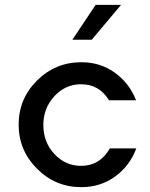

<svg xmlns="http://www.w3.org/2000/svg" viewBox="-20 -766 620 793"><path d="M359 -602H279L375 -746H480ZM430 -352Q390 -418 315 -418Q250 -418 204.5 -368.5Q159 -319 159 -250Q159 -179 204.5 -130Q250 -81 315 -81Q392 -81 434 -153H543Q516 -81 455.5 -37Q395 7 316 7Q209 7 133 -69Q57 -145 57 -251Q57 -358 133 -433.5Q209 -509 316 -509Q394 -509 454 -466Q514 -423 542 -352Z"/></svg>

Font: Simpel Medium
Style: Regular
Weight: 500
Designer: Janko Jovanovic
Version: Version 1.048;PS 001.048;hotconv 1.0.88;makeotf.lib2.5.64775